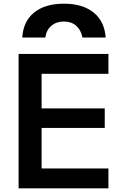

<svg xmlns="http://www.w3.org/2000/svg" viewBox="-20 -1023 674 1043"><path d="M327 -1003Q429 -1003 488.5 -955Q548 -907 554 -819H428Q420 -860 394 -883Q368 -906 327 -906Q286 -906 259 -883Q232 -860 226 -819H101Q106 -907 165.5 -955Q225 -1003 327 -1003ZM81 0V-730H569V-622H206V-434H549V-328H206V-108H569V0Z"/></svg>

Font: M PLUS 1 SemiBold
Style: Regular
Weight: 600
Designer: Coji Morishita
Foundry: UNDERFOREST DESIGN
Version: Version 1.001